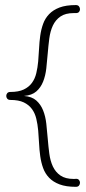

<svg xmlns="http://www.w3.org/2000/svg" viewBox="-20 -741 335 750"><path d="M20.5 -381.8Q52.7 -381.8 72.8 -391.4Q92.8 -400.9 104.7 -417.2Q116.7 -433.6 121.8 -455.3Q127 -477.1 129.2 -501.5Q131.3 -525.9 132.6 -551.5Q133.8 -577.1 137.2 -601.6Q140.6 -626 148.4 -647.7Q156.2 -669.4 171.9 -685.8Q187.5 -702.1 212.6 -711.7Q237.8 -721.2 276.4 -721.2Q284.7 -721.2 288.6 -716.1Q292.5 -710.9 292.5 -705.1Q292.5 -698.7 288.6 -694.3Q284.7 -689.9 276.4 -689.9H268.1Q235.4 -689.9 216.1 -676.5Q196.8 -663.1 186.5 -641.1Q176.3 -619.1 172.6 -590.8Q168.9 -562.5 166.5 -532.7Q164.1 -502.9 160.9 -474.1Q157.7 -445.3 148.4 -422.1Q139.2 -398.9 121.8 -383.8Q104.5 -368.7 73.7 -366.2Q104.5 -363.8 121.8 -348.4Q139.2 -333 148.4 -309.8Q157.7 -286.6 160.9 -257.8Q164.1 -229 166.5 -199.2Q168.9 -169.4 172.6 -141.1Q176.3 -112.8 186.5 -90.8Q196.8 -68.8 216.1 -55.4Q235.4 -42 268.1 -42Q270.5 -42 272.7 -42.2Q274.9 -42.5 277.3 -42.5Q285.2 -42.5 288.8 -37.6Q292.5 -32.7 292.5 -27.3Q292.5 -21 288.6 -16.1Q284.7 -11.2 276.4 -11.2Q237.8 -11.2 212.6 -20.8Q187.5 -30.3 171.9 -46.6Q156.2 -63 148.4 -84.7Q140.6 -106.4 137.2 -130.9Q133.8 -155.3 132.6 -180.9Q131.3 -206.5 129.2 -231Q127 -255.4 121.8 -277.1Q116.7 -298.8 104.7 -315.2Q92.8 -331.5 72.8 -341.1Q52.7 -350.6 20.5 -350.6Q12.2 -350.6 8.3 -355.5Q4.4 -360.4 4.4 -366.2Q4.4 -372.1 8.3 -377Q12.2 -381.8 20.5 -381.8Z"/></svg>

Font: Gruppo
Style: Regular
Weight: 400
Foundry: Vernon Adams
Version: Version 1.000